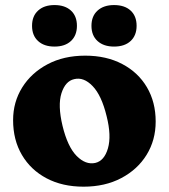

<svg xmlns="http://www.w3.org/2000/svg" viewBox="-20 -706 651 740"><path d="M308.5 -491.5Q390 -491.5 451.2 -459.2Q512.5 -427 546.2 -369.8Q580 -312.5 580 -237.5Q580 -166 545 -109.2Q510 -52.5 447.2 -19.5Q384.5 13.5 302 13.5Q220.5 13.5 159.5 -18.8Q98.5 -51 64.5 -108.8Q30.5 -166.5 30.5 -243Q30.5 -312.5 65.5 -368.8Q100.5 -425 163 -458.2Q225.5 -491.5 308.5 -491.5ZM347 -78Q382 -86 396 -134.2Q410 -182.5 391 -258Q371.5 -338.5 337 -374.2Q302.5 -410 266 -401Q232 -393.5 217 -347Q202 -300.5 221 -221Q240.5 -140.5 275.2 -105.2Q310 -70 347 -78ZM190 -526.5Q150 -526.5 126.8 -547.8Q103.5 -569 103.5 -606.5Q103.5 -644 126.8 -665.2Q150 -686.5 190 -686.5Q230.5 -686.5 253.5 -665.2Q276.5 -644 276.5 -606.5Q276.5 -569.5 253.5 -548Q230.5 -526.5 190 -526.5ZM419.5 -526.5Q379.5 -526.5 356 -547.8Q332.5 -569 332.5 -606.5Q332.5 -644 356 -665.2Q379.5 -686.5 419.5 -686.5Q460.5 -686.5 483.5 -665.2Q506.5 -644 506.5 -606.5Q506.5 -569.5 483.5 -548Q460.5 -526.5 419.5 -526.5Z"/></svg>

Font: Fraunces 9pt SuperSoft
Style: Bold
Weight: 700
Version: Version 1.000;[b76b70a41]